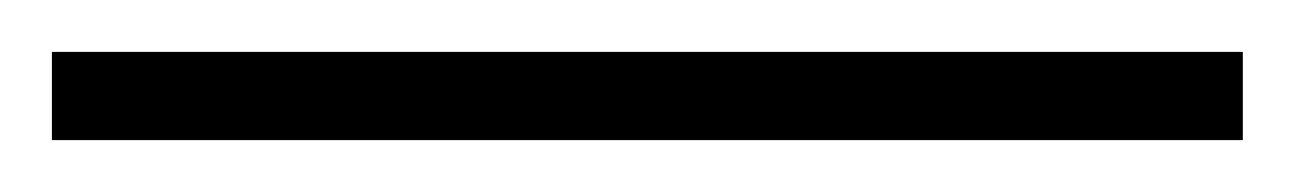

<svg xmlns="http://www.w3.org/2000/svg" viewBox="-20 -720 499 74"><path d="M0 -666V-700H459V-666Z"/></svg>

Font: Prata
Style: Regular
Weight: 400
Designer: Ivan Petrov
Foundry: Cyreal
Version: Version 2.000